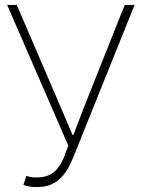

<svg xmlns="http://www.w3.org/2000/svg" viewBox="-20 -746 572 779"><path d="M131 13C207 13 247 -32 277 -107L526 -726H486L324 -319L278 -199H274L223 -319L48 -726H9L257 -155L238 -104C213 -50 185 -26 126 -26C111 -26 98 -28 87 -33L75 4C94 11 107 13 131 13Z"/></svg>

Font: Source Han Sans JP VF
Style: Regular
Weight: 250
Designer: Ryoko NISHIZUKA 西塚涼子 (kana, bopomofo & ideographs); Paul D. Hunt (Latin, Greek & Cyrillic); Sandoll Communications 산돌커뮤니
Foundry: Adobe
Version: Version 2.004;hotconv 1.0.118;makeotfexe 2.5.65603